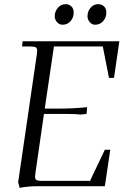

<svg xmlns="http://www.w3.org/2000/svg" viewBox="-20 -902 606 930"><path d="M67.9 -19 158.2 -637.2Q160.2 -650.9 160.2 -655.8Q160.2 -668.5 153.3 -672.6Q146.5 -676.8 127.9 -676.8H86.9L89.8 -702.1H558.1L532.2 -524.9H507.8L478 -676.8H241.2L196.8 -376H268.1Q335 -376 401.9 -382.8L399.9 -355L398.9 -350.1L372.1 -347.2Q345.2 -350.1 301.8 -350.1H192.9L151.9 -65.9Q149.9 -52.2 149.9 -46.9Q149.9 -34.2 156.7 -30Q163.6 -25.9 182.1 -25.9H416L487.8 -176.8H514.2L487.8 0H161.1Q116.2 0 75.2 7.8ZM245.1 -823.2Q245.1 -846.7 260.3 -864.3Q275.4 -881.8 297.9 -881.8Q314 -881.8 325.4 -871.3Q336.9 -860.8 336.9 -841.8Q336.9 -816.9 321.8 -799.6Q306.6 -782.2 283.2 -782.2Q267.1 -782.2 256.1 -794.9Q245.1 -807.6 245.1 -823.2ZM403.8 -823.2Q403.8 -847.2 418.7 -864.5Q433.6 -881.8 456.1 -881.8Q472.2 -881.8 483.6 -871.3Q495.1 -860.8 495.1 -841.8Q495.1 -816.9 479.7 -799.6Q464.4 -782.2 440.9 -782.2Q425.3 -782.2 414.6 -794.9Q403.8 -807.6 403.8 -823.2Z"/></svg>

Font: Dihjauti
Style: Italic
Weight: 400
Italic angle: -9°
Designer: T. Christopher White
Version: Version 3.0.0